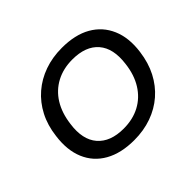

<svg xmlns="http://www.w3.org/2000/svg" viewBox="-155 -948 1191 1191"><g transform="rotate(-45 441.0 -352.5)"><path d="M415 9Q300 9 222 -35Q144 -79 109.5 -160.5Q75 -242 90 -353Q100 -437 134.5 -503.5Q169 -570 223.5 -617Q278 -664 348.5 -689Q419 -714 502 -714Q618 -714 695 -670Q772 -626 807 -544.5Q842 -463 827 -353Q816 -268 781.5 -201.5Q747 -135 693 -88Q639 -41 568.5 -16Q498 9 415 9ZM419 -88Q500 -88 562 -121Q624 -154 662.5 -216Q701 -278 711 -364Q727 -486 670.5 -551.5Q614 -617 497 -617Q417 -617 355 -584Q293 -551 255 -490Q217 -429 206 -342Q189 -220 246 -154Q303 -88 419 -88Z"/></g></svg>

Font: Nunito Sans 10pt SemiExpanded SemiBold
Style: Italic
Weight: 600
Width: 6
Italic angle: -9°
Designer: Vernon Adams
Foundry: Vernon Adams
Version: Version 3.101;gftools[0.9.27]